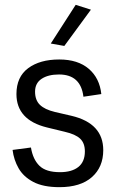

<svg xmlns="http://www.w3.org/2000/svg" viewBox="-20 -762 484 794"><path d="M226 12Q159 12 118 -9.5Q77 -31 57 -66Q37 -101 32 -142L108 -152Q116 -103 143 -76.5Q170 -50 228 -50Q277 -50 304 -71.5Q331 -93 331 -136Q331 -170 311.5 -188.5Q292 -207 248 -217L174 -235Q48 -266 48 -373Q48 -444 96.5 -480Q145 -516 225 -516Q302 -516 347 -477.5Q392 -439 399 -373L325 -362Q314 -454 224 -454Q179 -454 152 -436Q125 -418 125 -383Q125 -348 145 -328.5Q165 -309 207 -299L276 -283Q407 -252 407 -141Q407 -71 360 -29.5Q313 12 226 12ZM246 -572 190 -582 293 -742 356 -722Z"/></svg>

Font: Special Gothic
Style: Regular
Weight: 400
Designer: Alistair McCready
Foundry: Monolith
Version: Version 1.010; ttfautohint (v1.8.4.7-5d5b)